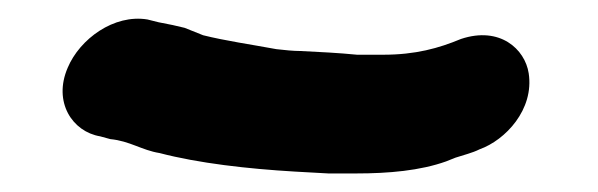

<svg xmlns="http://www.w3.org/2000/svg" viewBox="-20 -81 645 207"><path d="M304 -26C296 -26 287 -27 278 -28C251 -33 223 -37 199 -43L179 -51C171 -53 162 -55 151 -57L139 -60C103 -66 66 -39 53 -8C37 29 58 61 88 66L99 69C120 71 133 81 152 84C194 95 247 101 298 104L334 106H364C399 106 433 103 461 93L471 89C480 86 489 84 497 80C525 70 556 37 550 -2C546 -28 519 -53 477 -39C453 -29 428 -22 393 -22H365C345 -24 324 -25 304 -26Z"/></svg>

Font: Electronic
Style: SuThkIt
Weight: 900
Version: Version 1.011